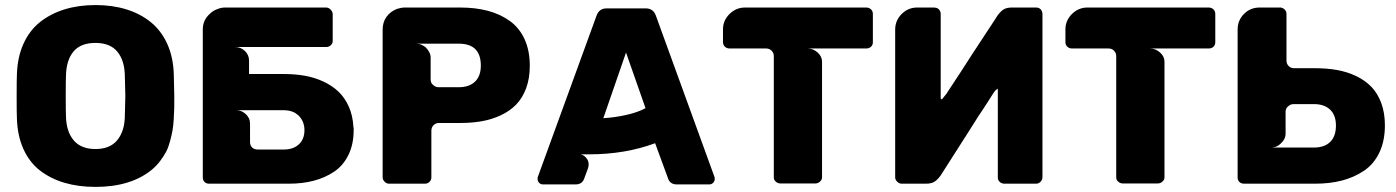

<svg xmlns="http://www.w3.org/2000/svg" viewBox="-20 -730 5525 760"><path d="M357.9 9.8Q290 9.8 234.9 -6.6Q179.7 -22.9 137.9 -55.4Q96.2 -87.9 72.5 -140.6Q48.8 -193.4 46.9 -262.2Q45.9 -281.2 45.9 -348.1Q45.9 -416 46.9 -435.1Q48.8 -503.4 72.8 -556.4Q96.7 -609.4 138.4 -642.6Q180.2 -675.8 235.6 -692.9Q291 -710 357.9 -710Q424.8 -710 480.2 -692.9Q535.6 -675.8 576.9 -642.3Q618.2 -608.9 642.1 -556.2Q666 -503.4 668 -435.1Q669.9 -356.9 669.9 -348.1Q669.9 -317.9 669.7 -302.2Q669.4 -286.6 667.7 -258.5Q666 -230.5 662.8 -213.4Q659.7 -196.3 653.3 -171.9Q647 -147.5 637.9 -130.1Q628.9 -112.8 614.7 -93.8Q600.6 -74.7 582 -59.1Q499 9.8 357.9 9.8ZM474.1 -268.1Q476.1 -346.2 476.1 -351.1Q476.1 -357.9 474.1 -432.1Q472.7 -491.7 444.1 -525.9Q415.5 -560.1 357.9 -560.1Q299.3 -560.1 271 -526.1Q242.7 -492.2 241.2 -432.1Q240.2 -413.1 240.2 -351.1Q240.2 -287.1 241.2 -268.1Q242.7 -209 271.7 -174.6Q300.8 -140.1 357.9 -140.1Q415 -140.1 443.8 -174.8Q472.7 -209.5 474.1 -268.1Z M1378.9 -228 1379.9 -223.1V-214.8Q1379.9 -158.7 1359.1 -116.5Q1338.4 -74.2 1302 -50Q1265.6 -25.9 1221.2 -14.4Q1176.8 -2.9 1124 -2.9H807.6Q796.4 -2.9 789.6 -9.8Q782.7 -16.6 782.7 -27.8V-612.8Q782.7 -650.4 810.1 -674.8Q822.8 -687.5 837.9 -692.9Q854.5 -700.2 869.6 -700.2H1271Q1280.8 -700.2 1288.8 -691.9Q1296.9 -683.6 1296.9 -673.8V-567.9Q1296.9 -557.1 1289.1 -550.8Q1282.2 -543.9 1271 -543.9H910.6Q933.1 -543.9 949.5 -528.1Q965.8 -512.2 965.8 -490.2V-437H1104Q1147.9 -437 1186.5 -430.2Q1225.1 -423.3 1259.5 -407.5Q1293.9 -391.6 1319.3 -367.7Q1344.7 -343.8 1360.6 -308.1Q1376.5 -272.5 1378.9 -228ZM1185.1 -214.8Q1185.1 -249.5 1161.6 -272.9Q1149.4 -283.7 1139.6 -287.1Q1124 -293.9 1098.6 -293.9H915Q936 -293.9 952.9 -278.3Q969.7 -262.7 969.7 -241.2V-168Q969.7 -154.3 978 -146.2Q986.3 -138.2 1000 -138.2H1104Q1140.6 -138.2 1162.8 -158.4Q1185.1 -178.7 1185.1 -214.8Z M2077.1 -469.2Q2077.1 -419.4 2062.5 -380.4Q2047.9 -341.3 2022.7 -315.7Q1997.6 -290 1961.7 -273.4Q1925.8 -256.8 1886.5 -250Q1847.2 -243.2 1801.3 -243.2H1717.3Q1704.6 -243.2 1696 -234.4Q1687.5 -225.6 1687.5 -212.9V-27.8Q1687.5 -17.6 1680.2 -10.3Q1672.9 -2.9 1662.6 -2.9H1519.5Q1510.3 -2.9 1502.4 -10.7Q1494.6 -18.6 1494.6 -27.8V-612.8Q1494.6 -641.6 1509.5 -662.8Q1524.4 -684.1 1551.3 -694.8Q1569.3 -700.2 1581.5 -700.2H1801.3Q1861.8 -700.2 1910.9 -687.3Q1960 -674.3 1997.8 -647.2Q2035.6 -620.1 2056.4 -575Q2077.1 -529.8 2077.1 -469.2ZM1883.3 -470.2Q1883.3 -557.1 1796.4 -557.1H1627.4Q1635.3 -557.1 1645.5 -554.2Q1656.7 -549.3 1664.6 -543Q1684.6 -522.9 1684.6 -502V-416Q1684.6 -400.9 1694.3 -394Q1703.6 -384.8 1715.3 -384.8H1796.4Q1837.4 -384.8 1860.4 -407Q1883.3 -429.2 1883.3 -470.2Z M2114.3 -5.9Q2107.9 -13.7 2107.9 -21Q2107.9 -28.8 2108.9 -29.8L2341.3 -668Q2351.6 -696.8 2380.9 -696.8H2536.1Q2565.9 -696.8 2576.2 -668L2808.1 -29.8Q2809.1 -28.8 2809.1 -21Q2809.1 -12.7 2802.7 -6.3Q2796.4 0 2788.1 0H2659.2Q2633.3 0 2625 -22L2573.2 -163.1Q2454.6 -119.1 2312 -119.1H2278.3Q2292.5 -116.7 2304.2 -100.1Q2314.9 -82.5 2306.2 -60.1L2292 -22Q2283.7 0 2258.3 0H2128.9Q2121.6 0 2114.3 -5.9ZM2535.2 -301.8 2458 -522 2368.2 -262.2Q2411.6 -264.6 2457.5 -274.7Q2503.4 -284.7 2535.2 -301.8Z M2928.7 -700.2H3408.7Q3419.9 -700.2 3427.5 -693.1Q3435.1 -686 3435.1 -674.8V-563Q3435.1 -551.8 3427.7 -544.9Q3420.4 -538.1 3408.7 -538.1H3176.8Q3198.2 -538.1 3216.1 -522.5Q3233.9 -506.8 3233.9 -485.8V-27.8Q3233.9 -18.1 3225.6 -11.2Q3218.3 -3.9 3208 -3.9H3068.8Q3058.1 -3.9 3050.8 -11.2Q3043 -17.6 3043 -27.8V-507.8Q3043 -520.5 3034.2 -529.3Q3025.4 -538.1 3012.7 -538.1H2867.7Q2856.9 -538.1 2849.4 -545.2Q2841.8 -552.2 2841.8 -563V-613.8Q2841.8 -648.9 2867.7 -674.6Q2893.6 -700.2 2928.7 -700.2Z M4099.6 -692.9Q4106.4 -684.6 4106.4 -673.8V-28.8Q4106.4 -19.5 4099.6 -11.2Q4091.3 -2.9 4081.5 -2.9H3955.6Q3944.8 -2.9 3937.3 -10Q3929.7 -17.1 3929.7 -27.8V-378.9Q3920.9 -375.5 3910.6 -358.9Q3905.8 -350.6 3885.7 -319.8Q3881.3 -312.5 3870.4 -296.4Q3859.4 -280.3 3853.5 -271Q3823.7 -223.1 3808.6 -200.2Q3770.5 -140.6 3702.6 -34.2Q3689.9 -17.1 3677.7 -10Q3665.5 -2.9 3645.5 -2.9H3548.8Q3539.6 -2.9 3531.5 -10.7Q3523.4 -18.6 3523.4 -27.8V-612.8Q3523.4 -648.9 3549.1 -674.6Q3574.7 -700.2 3610.4 -700.2H3677.7L3684.6 -699.2Q3692.9 -697.8 3698.2 -690.7Q3703.6 -683.6 3703.6 -674.8V-341.8Q3703.6 -336.9 3708.5 -336.9L3725.6 -357.9L3782.7 -444.8Q3821.8 -505.9 3828.6 -516.1Q3900.4 -625.5 3918.5 -652.8L3928.7 -668.9Q3941.4 -686 3953.4 -693.1Q3965.3 -700.2 3985.4 -700.2H4081.5Q4092.3 -700.2 4099.6 -692.9Z M4284.2 -700.2H4764.2Q4775.4 -700.2 4783 -693.1Q4790.5 -686 4790.5 -674.8V-563Q4790.5 -551.8 4783.2 -544.9Q4775.9 -538.1 4764.2 -538.1H4532.2Q4553.7 -538.1 4571.5 -522.5Q4589.4 -506.8 4589.4 -485.8V-27.8Q4589.4 -18.1 4581.1 -11.2Q4573.7 -3.9 4563.5 -3.9H4424.3Q4413.6 -3.9 4406.2 -11.2Q4398.4 -17.6 4398.4 -27.8V-507.8Q4398.4 -520.5 4389.6 -529.3Q4380.9 -538.1 4368.2 -538.1H4223.1Q4212.4 -538.1 4204.8 -545.2Q4197.3 -552.2 4197.3 -563V-613.8Q4197.3 -648.9 4223.1 -674.6Q4249 -700.2 4284.2 -700.2Z M5461.9 -233.9Q5461.9 -171.9 5439.9 -126Q5418 -80.1 5378.9 -54Q5339.8 -27.8 5292 -15.4Q5244.1 -2.9 5186 -2.9H4904.3Q4893.1 -2.9 4886 -9.8Q4878.9 -16.6 4878.9 -27.8V-612.8Q4878.9 -649.4 4904.1 -674.8Q4929.2 -700.2 4965.8 -700.2H5052.2V-699.2Q5060.5 -697.8 5066.4 -690.9Q5072.3 -684.1 5072.3 -674.8V-490.2Q5072.3 -477.5 5080.8 -468.8Q5089.4 -460 5102.1 -460H5186Q5232.4 -460 5272.5 -452.9Q5312.5 -445.8 5347.9 -429Q5383.3 -412.1 5408.2 -386.5Q5433.1 -360.8 5447.5 -322Q5461.9 -283.2 5461.9 -233.9ZM5268.1 -232.9Q5268.1 -273.9 5245.1 -295.9Q5222.2 -317.9 5181.2 -317.9H5100.1Q5087.9 -317.9 5079.1 -309.1Q5068.8 -301.8 5068.8 -287.1V-201.2Q5068.8 -178.2 5047.9 -160.2Q5041.5 -153.8 5030.3 -148.9Q5020 -146 5012.2 -146H5181.2Q5223.1 -146 5245.6 -168.5Q5268.1 -190.9 5268.1 -232.9Z"/></svg>

Font: Cunia
Style: Bold
Weight: 700
Designer: Alejo Bergmann, Denis Ignatov
Foundry: Hubert & Fischer
Version: Version 1.00 February 21, 2019, initial release